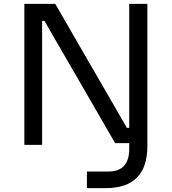

<svg xmlns="http://www.w3.org/2000/svg" viewBox="-20 -750 889 994"><path d="M430 138H541Q649 138 649 21V-9H576L210 -642H198V0H106V-730H266L637 -88H649V-730H743V6Q743 224 527 224H430Z"/></svg>

Font: Sora-SIA
Style: Regular
Weight: 400
Designer: Jonathan Barnbrook, Julián Moncada
Foundry: Barnbrook Fonts
Version: Version 2.000